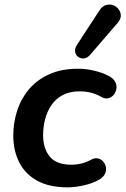

<svg xmlns="http://www.w3.org/2000/svg" viewBox="-20 -794 539 824"><path d="M270 10Q192 10 140.5 -18Q89 -46 63 -96.5Q37 -147 37 -213Q37 -267 53.5 -318.5Q70 -370 104 -410.5Q138 -451 190.5 -475Q243 -499 314 -499Q350 -499 385 -490.5Q420 -482 447 -468Q467 -457 474.5 -442.5Q482 -428 479.5 -413Q477 -398 468 -387Q459 -376 445 -372.5Q431 -369 415 -378Q392 -391 369.5 -396.5Q347 -402 322 -402Q279 -402 249 -386Q219 -370 200.5 -342.5Q182 -315 173.5 -282Q165 -249 165 -214Q165 -157 193.5 -122Q222 -87 288 -87Q307 -87 328.5 -92Q350 -97 374 -110Q388 -117 401 -114Q414 -111 423 -100.5Q432 -90 434.5 -76.5Q437 -63 431 -49Q425 -35 407 -24Q381 -8 342 1Q303 10 270 10ZM367 -559Q355 -545 341 -543.5Q327 -542 316 -549.5Q305 -557 302.5 -571Q300 -585 310 -601L406 -748Q418 -767 434 -772Q450 -777 464.5 -772Q479 -767 488.5 -755Q498 -743 498.5 -727.5Q499 -712 485 -696Z"/></svg>

Font: Nunito ExtraLight
Style: Bold Italic
Weight: 700
Italic angle: -9°
Version: Version 3.602